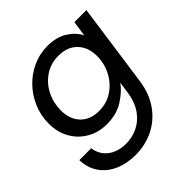

<svg xmlns="http://www.w3.org/2000/svg" viewBox="-199 -647 1018 1018"><g transform="rotate(-45 310.0 -138.0)"><path d="M238 232Q173 232 121.5 209.5Q70 187 39.5 144Q9 101 7 40H96Q103 92 143 123Q183 154 245 154Q292 154 333.5 133.5Q375 113 403.5 72Q432 31 441 -28L451 -97Q422 -56 370 -23.5Q318 9 246 9Q183 9 134 -19.5Q85 -48 57 -97.5Q29 -147 29 -211Q29 -271 51.5 -324.5Q74 -378 113 -419Q152 -460 204.5 -484Q257 -508 317 -508Q382 -508 428 -479Q474 -450 493 -409L506 -496H596L530 -28Q518 54 477 112Q436 170 374 201Q312 232 238 232ZM266 -70Q323 -70 367.5 -99.5Q412 -129 438 -178Q464 -227 464 -285Q464 -350 425.5 -390Q387 -430 320 -430Q262 -430 217.5 -400Q173 -370 148.5 -321Q124 -272 124 -215Q124 -149 162 -109.5Q200 -70 266 -70Z"/></g></svg>

Font: Host Grotesk
Style: Italic
Weight: 400
Italic angle: -8°
Designer: Doğukan Karapınar based on Poppins by Indian Type Foundry, Jonny Pinhorn
Foundry: Element Type
Version: Version 1.001; ttfautohint (v1.8.4.7-5d5b)